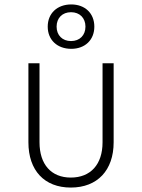

<svg xmlns="http://www.w3.org/2000/svg" viewBox="-20 -835 640 865"><path d="M301 -615C363 -615 405 -655 405 -715C405 -775 363 -815 301 -815C238 -815 195 -775 195 -715C195 -655 238 -615 301 -615ZM300 -650C261 -650 235 -676 235 -715C235 -754 261 -780 300 -780C339 -780 365 -754 365 -715C365 -676 339 -650 300 -650ZM299 10C419 10 492 -68 492 -194V-550H442V-194C442 -94 388 -35 299 -35C211 -35 158 -94 158 -194V-550H108V-194C108 -67 180 10 299 10Z"/></svg>

Font: JetBrains Mono Thin
Style: Regular
Weight: 100
Monospace: yes
Designer: Philipp Nurullin, Konstantin Bulenkov
Foundry: JetBrains
Version: Version 2.305